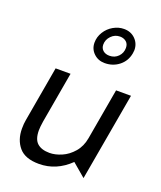

<svg xmlns="http://www.w3.org/2000/svg" viewBox="-147 -888 829 991"><g transform="rotate(20 267.5 -392.5)"><path d="M42 -132Q42 -70 76 -30Q110 10 186 10Q281 10 355 -62L428 0L513 -483H431L382 -203Q374 -156 346.5 -124Q319 -92 284 -77Q249 -62 218 -62Q174 -62 150.5 -83Q127 -104 127 -153Q127 -171 132 -203L181 -483H99L46 -180Q42 -159 42 -132ZM447 -692Q449 -704 449 -710Q449 -746 424.5 -770.5Q400 -795 362 -795Q332 -795 304 -779Q276 -763 259 -735.5Q242 -708 242 -677Q242 -642 266.5 -618.5Q291 -595 327 -595Q372 -595 405.5 -621.5Q439 -648 447 -692ZM404 -706Q404 -678 385 -658.5Q366 -639 337 -639Q315 -639 301.5 -651Q288 -663 288 -683Q288 -710 308 -730.5Q328 -751 356 -751Q376 -751 390 -739.5Q404 -728 404 -706Z"/></g></svg>

Font: Geom Light
Style: Italic
Weight: 300
Italic angle: -10°
Version: Version 1.102